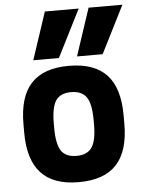

<svg xmlns="http://www.w3.org/2000/svg" viewBox="-55 -834 661 888"><g transform="rotate(-5 275.0 -390.0)"><path d="M436 -570H317L390 -790H547ZM233 -570H114L187 -790H344ZM275 10Q158 10 100.5 -52Q43 -114 43 -240V-280Q43 -407 100.5 -468.5Q158 -530 275 -530Q393 -530 450.5 -468.5Q508 -407 508 -280V-240Q508 -114 450.5 -52Q393 10 275 10ZM275 -112Q325 -112 346.5 -143.5Q368 -175 368 -250V-270Q368 -345 346.5 -376.5Q325 -408 275 -408Q225 -408 204 -376.5Q183 -345 183 -270V-250Q183 -175 204 -143.5Q225 -112 275 -112Z"/></g></svg>

Font: M PLUS Code Latin SemiExpanded
Style: Bold
Weight: 700
Width: 6
Designer: Coji Morishita
Foundry: UNDERFOREST DESIGN
Version: Version 1.002; ttfautohint (v1.8.3)